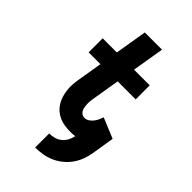

<svg xmlns="http://www.w3.org/2000/svg" viewBox="-280 -835 1160 1160"><g transform="rotate(45 300.0 -255.0)"><path d="M260 225V105Q281 105 302 99.5Q323 94 340.5 80Q358 66 368.5 46Q379 26 383 5Q373 7 363 7.5Q353 8 344 8Q319 8 295 4.5Q271 1 249.5 -8.5Q228 -18 210.5 -33Q193 -48 181 -67.5Q169 -87 162 -109.5Q155 -132 152 -156Q149 -180 151 -205Q153 -230 157 -254L183 -410H82V-530H203L237 -735H384L350 -530H484V-410H330L301 -235Q299 -222 297.5 -209.5Q296 -197 296.5 -184Q297 -171 299 -159Q301 -147 306 -136.5Q311 -126 321 -119Q331 -112 344 -112Q359 -112 372.5 -120.5Q386 -129 396 -141.5Q406 -154 412.5 -168Q419 -182 424 -197L554 -143L531 0Q526 31 515 61.5Q504 92 485 119Q466 146 439.5 167.5Q413 189 383 202Q353 215 322 220Q291 225 260 225Z"/></g></svg>

Font: Iosevka Curly Heavy Extended
Style: Italic
Weight: 900
Width: 7
Italic angle: -9°
Monospace: yes
Designer: Belleve Invis
Foundry: Belleve Invis
Version: Version 11.1.0; ttfautohint (v1.8.3)